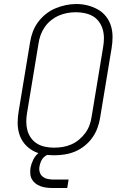

<svg xmlns="http://www.w3.org/2000/svg" viewBox="-20 -766 640 957"><path d="M249 8Q220 8 192 2.5Q164 -3 141 -16.5Q118 -30 101 -51Q84 -72 76 -98.5Q68 -125 68 -153.5Q68 -182 73 -211L130 -556Q134 -582 143.5 -607.5Q153 -633 169.5 -655.5Q186 -678 208.5 -696Q231 -714 256.5 -724.5Q282 -735 308 -740.5Q334 -746 361 -746Q390 -746 417 -739Q444 -732 467.5 -719Q491 -706 508 -684.5Q525 -663 533 -637Q541 -611 541 -582Q541 -553 536 -524L479 -179Q475 -153 465.5 -127.5Q456 -102 440 -79.5Q424 -57 401.5 -39Q379 -21 353.5 -10.5Q328 0 301.5 4Q275 8 249 8ZM249 -30Q271 -30 292.5 -33.5Q314 -37 335 -46Q356 -55 374 -70Q392 -85 405.5 -103.5Q419 -122 426.5 -143Q434 -164 437 -186L494 -531Q498 -553 498 -576Q498 -599 492 -619.5Q486 -640 473.5 -657.5Q461 -675 442.5 -685.5Q424 -696 402 -700.5Q380 -705 358 -705Q336 -705 314.5 -701Q293 -697 272.5 -688Q252 -679 234 -664.5Q216 -650 203 -631Q190 -612 182.5 -591.5Q175 -571 172 -549L115 -204Q111 -182 111 -159.5Q111 -137 116.5 -116.5Q122 -96 134.5 -78.5Q147 -61 165 -50Q183 -39 205 -34.5Q227 -30 249 -30ZM240 171Q225 171 210 169Q195 167 181.5 162Q168 157 157 148.5Q146 140 139 127.5Q132 115 131 100Q130 85 132 70Q136 50 145.5 30.5Q155 11 171.5 -3Q188 -17 208.5 -23Q229 -29 249 -29L244 0Q232 0 219.5 4.5Q207 9 198 18Q189 27 184 39Q179 51 177 63Q174 78 178 92Q182 106 193 114.5Q204 123 218 126Q232 129 247 129H322L315 171Z"/></svg>

Font: Iosevka Curly Slab XLtEx
Style: Italic
Weight: 200
Width: 7
Italic angle: -9°
Monospace: yes
Designer: Belleve Invis
Foundry: Belleve Invis
Version: Version 11.1.0; ttfautohint (v1.8.3)